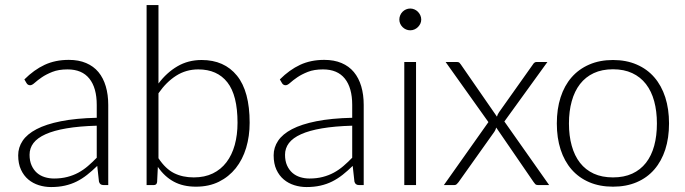

<svg xmlns="http://www.w3.org/2000/svg" viewBox="-20 -748 2768 776"><path d="M398.5 0Q383.5 0 380 -14L373 -77.5Q352.5 -57.5 332.2 -41.5Q312 -25.5 290 -14.5Q268 -3.5 242.5 2.2Q217 8 186.5 8Q161 8 137 0.5Q113 -7 94.5 -22.5Q76 -38 64.8 -62.2Q53.5 -86.5 53.5 -120.5Q53.5 -152 71.5 -179Q89.5 -206 127.8 -226Q166 -246 226.2 -258Q286.5 -270 371 -272V-324Q371 -393 341.2 -430.2Q311.5 -467.5 253 -467.5Q217 -467.5 191.8 -457.5Q166.5 -447.5 149 -435.5Q131.5 -423.5 120.5 -413.5Q109.5 -403.5 102 -403.5Q92 -403.5 87 -412.5L78.5 -427Q117.5 -466 160.5 -486Q203.5 -506 258 -506Q298 -506 328 -493.2Q358 -480.5 377.8 -456.8Q397.5 -433 407.5 -399.2Q417.5 -365.5 417.5 -324V0ZM198.5 -26.5Q227.5 -26.5 251.8 -32.8Q276 -39 296.8 -50.2Q317.5 -61.5 335.5 -77Q353.5 -92.5 371 -110.5V-240Q300 -238 248.8 -229.2Q197.5 -220.5 164.2 -205.5Q131 -190.5 115.2 -169.8Q99.5 -149 99.5 -122.5Q99.5 -97.5 107.8 -79.2Q116 -61 129.5 -49.2Q143 -37.5 161 -32Q179 -26.5 198.5 -26.5Z M572.5 0V-727.5H620.5V-410.5Q653.5 -454.5 697 -480Q740.5 -505.5 795 -505.5Q886.5 -505.5 937.8 -442.2Q989 -379 989 -252Q989 -197.5 974.8 -150.2Q960.5 -103 932.8 -68.2Q905 -33.5 864.8 -13.5Q824.5 6.5 772 6.5Q720 6.5 682.5 -13.8Q645 -34 618 -73.5L615 -12.5Q613.5 0 601.5 0ZM781.5 -467.5Q732 -467.5 692 -442Q652 -416.5 620.5 -371V-108.5Q649 -65.5 683.5 -48.2Q718 -31 763 -31Q807 -31 840 -47Q873 -63 895.2 -92.2Q917.5 -121.5 928.8 -162.2Q940 -203 940 -252Q940 -363 899 -415.2Q858 -467.5 781.5 -467.5Z M1431 0Q1416 0 1412.5 -14L1405.5 -77.5Q1385 -57.5 1364.8 -41.5Q1344.5 -25.5 1322.5 -14.5Q1300.5 -3.5 1275 2.2Q1249.5 8 1219 8Q1193.5 8 1169.5 0.5Q1145.5 -7 1127 -22.5Q1108.5 -38 1097.2 -62.2Q1086 -86.5 1086 -120.5Q1086 -152 1104 -179Q1122 -206 1160.2 -226Q1198.5 -246 1258.8 -258Q1319 -270 1403.5 -272V-324Q1403.5 -393 1373.8 -430.2Q1344 -467.5 1285.5 -467.5Q1249.5 -467.5 1224.2 -457.5Q1199 -447.5 1181.5 -435.5Q1164 -423.5 1153 -413.5Q1142 -403.5 1134.5 -403.5Q1124.5 -403.5 1119.5 -412.5L1111 -427Q1150 -466 1193 -486Q1236 -506 1290.5 -506Q1330.5 -506 1360.5 -493.2Q1390.5 -480.5 1410.2 -456.8Q1430 -433 1440 -399.2Q1450 -365.5 1450 -324V0ZM1231 -26.5Q1260 -26.5 1284.2 -32.8Q1308.5 -39 1329.2 -50.2Q1350 -61.5 1368 -77Q1386 -92.5 1403.5 -110.5V-240Q1332.5 -238 1281.2 -229.2Q1230 -220.5 1196.8 -205.5Q1163.5 -190.5 1147.8 -169.8Q1132 -149 1132 -122.5Q1132 -97.5 1140.2 -79.2Q1148.5 -61 1162 -49.2Q1175.5 -37.5 1193.5 -32Q1211.5 -26.5 1231 -26.5Z M1661.5 -497.5V0H1614V-497.5ZM1682.5 -669Q1682.5 -660 1678.8 -652.2Q1675 -644.5 1669 -638.5Q1663 -632.5 1655 -629Q1647 -625.5 1638 -625.5Q1629 -625.5 1621 -629Q1613 -632.5 1607 -638.5Q1601 -644.5 1597.5 -652.2Q1594 -660 1594 -669Q1594 -678 1597.5 -686.2Q1601 -694.5 1607 -700.5Q1613 -706.5 1621 -710Q1629 -713.5 1638 -713.5Q1647 -713.5 1655 -710Q1663 -706.5 1669 -700.5Q1675 -694.5 1678.8 -686.2Q1682.5 -678 1682.5 -669Z M1954 -254.5 1781 -497.5H1826.5Q1833.5 -497.5 1836.8 -494.5Q1840 -491.5 1842.5 -487.5L1988.5 -276.5Q1990.5 -285 1997 -294.5L2133.5 -487Q2136 -491.5 2139.8 -494.5Q2143.5 -497.5 2148.5 -497.5H2192.5L2018.5 -257L2199.5 0H2154Q2147 0 2143 -4.2Q2139 -8.5 2136.5 -12.5L1985.5 -232.5Q1983 -222.5 1978 -215.5L1833 -11.5Q1829.5 -7 1825.8 -3.5Q1822 0 1816.5 0H1774Z M2457.5 -505.5Q2511 -505.5 2553.2 -487.2Q2595.5 -469 2624.5 -435.5Q2653.5 -402 2668.8 -354.8Q2684 -307.5 2684 -249Q2684 -190.5 2668.8 -143.5Q2653.5 -96.5 2624.5 -63Q2595.5 -29.5 2553.2 -11.5Q2511 6.5 2457.5 6.5Q2404 6.5 2361.8 -11.5Q2319.5 -29.5 2290.2 -63Q2261 -96.5 2245.8 -143.5Q2230.5 -190.5 2230.5 -249Q2230.5 -307.5 2245.8 -354.8Q2261 -402 2290.2 -435.5Q2319.5 -469 2361.8 -487.2Q2404 -505.5 2457.5 -505.5ZM2457.5 -31Q2502 -31 2535.2 -46.2Q2568.5 -61.5 2590.8 -90Q2613 -118.5 2624 -158.8Q2635 -199 2635 -249Q2635 -298.5 2624 -339Q2613 -379.5 2590.8 -408.2Q2568.5 -437 2535.2 -452.5Q2502 -468 2457.5 -468Q2413 -468 2379.8 -452.5Q2346.5 -437 2324.2 -408.2Q2302 -379.5 2290.8 -339Q2279.5 -298.5 2279.5 -249Q2279.5 -199 2290.8 -158.8Q2302 -118.5 2324.2 -90Q2346.5 -61.5 2379.8 -46.2Q2413 -31 2457.5 -31Z"/></svg>

Font: Lato Light
Style: Regular
Weight: 300
Designer: Lukasz Dziedzic
Foundry: Lukasz Dziedzic
Version: Version 1.104; Western+Polish opensource